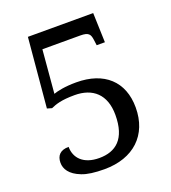

<svg xmlns="http://www.w3.org/2000/svg" viewBox="-133 -813 824 923"><g transform="rotate(-20 279.5 -352.0)"><path d="M244 10C393 10 486 -77 486 -218C486 -351 401 -429 258 -429C199 -429 161 -420 141 -413L160 -634H354C397 -634 404 -621 408 -593L412 -563H454L449 -714H115L83 -359L107 -352C132 -363 161 -374 230 -374C322 -374 382 -323 382 -218C382 -94 323 -49 239 -49C158 -49 118 -93 118 -150C75 -150 55 -128 55 -91C55 -60 74 -27 129 -6C156 5 195 10 244 10Z"/></g></svg>

Font: Liu Chibing Harmony Marks (Sposobin) Font
Style: Regular
Weight: 400
Designer: Liu Chibing
Foundry: Liu Chibing
Version: Version 1.003